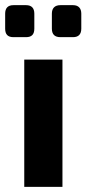

<svg xmlns="http://www.w3.org/2000/svg" viewBox="-27 -724 335 744"><path d="M25 -704C3 -704 -7 -692 -7 -671V-613C-7 -591 3 -580 25 -580H74C96 -580 106 -591 106 -613V-671C106 -692 96 -704 74 -704ZM207 -704C185 -704 174 -692 174 -671V-613C174 -591 185 -580 207 -580H256C277 -580 288 -591 288 -613V-671C288 -692 277 -704 256 -704ZM215 0V-493H67V0Z"/></svg>

Font: SnT
Style: Bold
Weight: 700
Designer: Natanael Gama
Version: Version 1.001;PS 001.001;hotconv 1.0.70;makeotf.lib2.5.58329